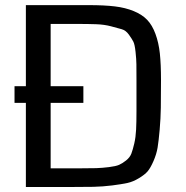

<svg xmlns="http://www.w3.org/2000/svg" viewBox="-20 -748 745 768"><path d="M624 -427.7Q624 -360.8 623.3 -317.6Q622.6 -274.4 618.7 -229.2Q614.7 -184.1 610.4 -157.7Q606 -131.3 594 -103.8Q582 -76.2 570.6 -62.7Q559.1 -49.3 535.6 -35.2Q512.2 -21 489.7 -16.1Q467.3 -11.2 429 -6.3Q390.6 -1.5 353.8 -0.7Q316.9 0 260.3 0H83.5V-336.4H38.1V-403.3H83.5V-727.5H335.4Q397 -727.5 439.5 -722.4Q481.9 -717.3 515.4 -703.4Q548.8 -689.5 568.8 -668.5Q588.9 -647.5 601.8 -612.5Q614.7 -577.6 619.4 -534.2Q624 -490.7 624 -427.7ZM525.9 -426.3Q525.9 -471.2 525.6 -491Q525.4 -510.7 522.2 -540.5Q519 -570.3 513.4 -581.3Q507.8 -592.3 495.6 -609.4Q483.4 -626.5 467 -631.1Q450.7 -635.7 424.1 -642.8Q397.5 -649.9 364.7 -651.1Q332 -652.3 285.2 -652.3H182.6V-403.3H313.5V-336.4H182.6V-74.7H299.8Q341.8 -74.7 365.2 -75.4Q388.7 -76.2 416 -79.6Q443.4 -83 456.3 -88.6Q469.2 -94.2 484.4 -106.2Q499.5 -118.2 505.4 -133.5Q511.2 -148.9 517.1 -174.1Q522.9 -199.2 524.4 -229.5Q525.9 -259.8 525.9 -302.7Z"/></svg>

Font: Coda
Style: Regular
Weight: 400
Designer: vernon adams
Foundry: vernon adams
Version: Version 2.000; ttfautohint (v0.8) -r 50 -G 200 -x